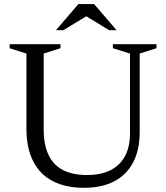

<svg xmlns="http://www.w3.org/2000/svg" viewBox="-20 -886 794 916"><path d="M600 -248.5V-630.5L518.5 -656V-675H726.5V-656L646.5 -630.5V-256.5Q646.5 -171.5 615.5 -112Q584.5 -52.5 525.2 -21.2Q466 10 381 10Q293 10 231.5 -22Q170 -54 138 -117.2Q106 -180.5 106 -273.5V-630.5L26 -656V-675H268.5V-656L188.5 -630.5V-268.5Q188.5 -195.5 211.5 -147Q234.5 -98.5 280.2 -74.8Q326 -51 395 -51Q461.5 -51 507 -74Q552.5 -97 576.2 -141Q600 -185 600 -248.5ZM384 -813H399L282.5 -742H247L354 -866.5H429L536 -742H500.5Z"/></svg>

Font: Newsreader 24pt
Style: Regular
Weight: 400
Designer: Hugues Gentile
Foundry: Production Type
Version: Version 1.003